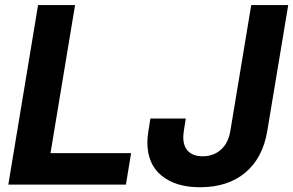

<svg xmlns="http://www.w3.org/2000/svg" viewBox="-20 -748 1188 778"><path d="M13.7 0 134.3 -727.5H284.2L184.6 -127.4H511.2L490.2 0ZM790.5 10.7Q691.9 10.7 634.5 -36.4Q577.1 -83.5 577.1 -171.4Q577.1 -179.2 577.9 -189Q578.6 -198.7 581.3 -217Q584 -235.4 589.4 -267.6H732.9Q728 -238.3 725.8 -223.6Q723.6 -209 723.1 -202.6Q722.7 -196.3 722.7 -191.9Q722.7 -154.3 743.2 -134.5Q763.7 -114.7 801.3 -114.7Q844.7 -114.7 875 -141.4Q905.3 -168 913.6 -218.8L998 -727.5H1147.9L1063 -217.3Q1044.9 -107.9 974.1 -48.6Q903.3 10.7 790.5 10.7Z"/></svg>

Font: Inter 28pt
Style: Bold Italic
Weight: 700
Italic angle: -9.3988°
Designer: Rasmus Andersson
Foundry: rsms
Version: Version 4.001;git-66647c0bb